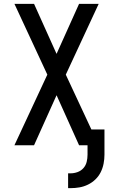

<svg xmlns="http://www.w3.org/2000/svg" viewBox="-20 -755 588 998"><path d="M334 223V146H346Q365 146 383 139.5Q401 133 413.5 119Q426 105 430.5 86.5Q435 68 435 49V0H391L274 -260L157 0H55L226 -367L55 -735H157L274 -475L391 -735H493L322 -367L455 -82H523V49Q523 72 518.5 95.5Q514 119 503.5 140Q493 161 476 177.5Q459 194 437.5 204.5Q416 215 393 219Q370 223 346 223Z"/></svg>

Font: Iosevka Semi-Condensed Medium
Style: Regular
Weight: 500
Monospace: yes
Designer: Belleve Invis
Foundry: Belleve Invis
Version: Version 27.3.5